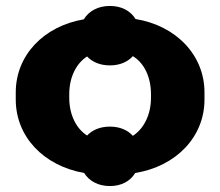

<svg xmlns="http://www.w3.org/2000/svg" viewBox="-20 -583 741 646"><path d="M263 -1C280 26 310 43 350 43C388 43 418 27 435 -1C572 -23 668 -122 668 -248V-272C668 -398 572 -497 436 -519C419 -547 388 -563 350 -563C310 -563 279 -546 262 -518C127 -495 33 -397 33 -272V-248C33 -123 127 -25 263 -1ZM273 -127C237 -150 213 -196 213 -254V-266C213 -324 237 -370 273 -393C291 -374 317 -363 350 -363C382 -363 409 -374 427 -394C464 -372 488 -325 488 -266V-254C488 -196 463 -149 427 -126C409 -146 382 -157 350 -157C317 -157 291 -146 273 -127Z"/></svg>

Font: Fixel Display ExtraBold
Style: Regular
Weight: 800
Designer: AlfaBravo + MacPaw
Foundry: Kyrylo Tkachov, Marchela Mozhyna, Serhii Makarenko, Maria Weinstein, Zakhar Kryvoshyya
Version: Version 1.211